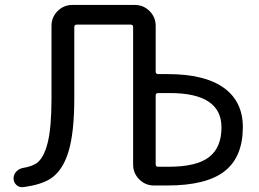

<svg xmlns="http://www.w3.org/2000/svg" viewBox="-20 -775 1053 781"><path d="M613.3 -106.4Q613.3 -96.7 623 -96.7H666Q779.3 -96.7 830.1 -135.7Q880.9 -174.8 880.9 -256.8Q880.9 -396.5 670.9 -396.5Q669.9 -396.5 668 -396.5H623Q613.3 -396.5 613.3 -386.7ZM606.4 -20.5Q571.3 -20.5 546.4 -45.4Q521.5 -70.3 521.5 -105.5V-665Q521.5 -674.8 511.7 -674.8H292Q282.2 -674.8 282.2 -665V-375Q282.2 -235.4 258.3 -157.2Q234.4 -79.1 183.6 -46.9Q143.6 -22.5 73.2 -13.7Q71.3 -13.7 69.3 -13.7Q56.6 -13.7 46.9 -22.5Q35.2 -33.2 35.2 -49.3Q35.2 -65.4 46.4 -77.1Q57.6 -88.9 73.2 -91.8Q109.4 -97.7 128.9 -111.3Q158.2 -131.8 173.8 -193.8Q189.5 -255.9 189.5 -375V-669.9Q189.5 -705.1 214.4 -730Q239.3 -754.9 274.4 -754.9H528.3Q563.5 -754.9 588.4 -730Q613.3 -705.1 613.3 -669.9V-483.4Q613.3 -473.6 623 -473.6H661.1Q812.5 -473.6 890.1 -418Q967.8 -362.3 967.8 -257.8Q967.8 -136.7 893.6 -78.6Q819.3 -20.5 661.1 -20.5H607.4Z"/></svg>

Font: Gen Jyuu GothicX Regular
Style: Regular
Weight: 400
Designer: [Source Han Sans]
Ryoko NISHIZUKA  (kana & ideographs); Paul D. Hunt (Latin, Greek & Cyrillic); Wenlong ZHANG  (bopomofo
Version: Version 1.002.20150607